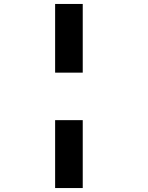

<svg xmlns="http://www.w3.org/2000/svg" viewBox="-20 -820 750 970"><path d="M258.5 -453V-800H398V-453ZM398 -213V130H258.5V-213Z"/></svg>

Font: League Mono ExtraBold
Style: Regular
Weight: 800
Width: 6
Designer: Tyler Finck
Foundry: The League of Moveable Type / Tyler Finck
Version: Version 2.210